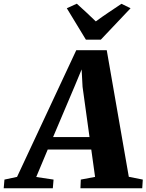

<svg xmlns="http://www.w3.org/2000/svg" viewBox="-100 -1016 790 1036"><path d="M-80 0 -76 -47 -8 -61.5 311.5 -745H476L595 -62L670.5 -47L667.5 0H334L336 -47L413 -61.5L392.5 -209H157.5L95.5 -61L189 -47L185 0ZM186.5 -276.5H383L345.5 -547.5L340.5 -641.5L305 -556ZM363.5 -802 260.5 -971.5 314.5 -996Q340.5 -972.5 366.5 -948.5Q392.5 -924.5 417 -900.5Q451 -925.5 486 -949Q521 -972.5 555.5 -995.5L604.5 -971.5L444 -802Z"/></svg>

Font: Merriweather 36pt Black
Style: Italic
Weight: 900
Italic angle: -7.8°
Version: Version 2.101